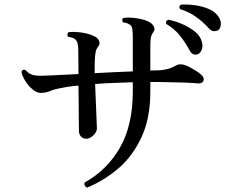

<svg xmlns="http://www.w3.org/2000/svg" viewBox="-20 -815 1040 866"><path d="M373 31Q366 29 362.5 22Q359 15 362 8Q463 -48 521 -149Q579 -250 579 -403V-444Q558 -443 536.5 -442.5Q515 -442 495 -441Q473 -440 451 -439Q429 -438 409 -436Q411 -394 412.5 -351Q414 -308 415.5 -276.5Q417 -245 417 -237Q418 -221 401.5 -205Q385 -189 370 -189Q355 -189 345.5 -199Q336 -209 336 -225Q336 -236 335.5 -267.5Q335 -299 335 -342Q335 -385 334 -429Q308 -427 285.5 -423.5Q263 -420 245 -416Q220 -411 203 -403.5Q186 -396 163 -396Q145 -396 125.5 -413Q106 -430 92.5 -452.5Q79 -475 77 -491Q82 -505 95 -499Q114 -477 140 -474.5Q166 -472 213 -475H214Q231 -476 262.5 -477.5Q294 -479 334 -481Q334 -517 333.5 -546Q333 -575 333 -591Q333 -605 330.5 -617Q328 -629 320 -637Q316 -641 307 -644.5Q298 -648 287 -649Q283 -654 284 -660Q285 -666 289 -670Q313 -673 349 -668Q385 -663 410 -649Q423 -642 427.5 -629Q432 -616 423 -605Q414 -594 411.5 -581Q409 -568 408 -550Q407 -540 407 -523Q407 -506 407 -485Q451 -487 495 -489.5Q539 -492 579 -493V-643Q579 -664 577.5 -680Q576 -696 568 -702Q563 -706 554.5 -709.5Q546 -713 535 -714Q526 -727 537 -734Q561 -738 598 -732.5Q635 -727 658 -713Q670 -705 675 -692.5Q680 -680 671 -669Q663 -659 660.5 -644.5Q658 -630 658 -609V-497L700 -498Q723 -500 739 -504.5Q755 -509 775 -520Q793 -531 826 -517Q840 -510 860 -498Q880 -486 889 -477Q903 -463 897.5 -450Q892 -437 870 -439Q850 -441 813 -442.5Q776 -444 748 -444Q727 -445 704.5 -445Q682 -445 658 -445V-402Q658 -281 618 -195.5Q578 -110 513.5 -55Q449 0 373 31ZM871 -570Q861 -567 851.5 -570.5Q842 -574 834 -590Q815 -625 791 -655Q767 -685 730 -707Q725 -721 739 -726Q768 -721 799.5 -707.5Q831 -694 856 -675Q881 -656 889 -631Q897 -608 890 -591Q883 -574 871 -570ZM963 -678Q954 -674 943.5 -674.5Q933 -675 921 -688Q895 -717 864 -739Q833 -761 792 -774Q784 -787 796 -794Q825 -796 858.5 -791.5Q892 -787 920.5 -775Q949 -763 964 -742Q978 -723 976 -704Q974 -685 963 -678Z"/></svg>

Font: Zen Old Mincho Medium
Style: Regular
Weight: 500
Designer: Yoshimichi Ohira
Foundry: Positype
Version: Version 1.500